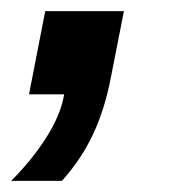

<svg xmlns="http://www.w3.org/2000/svg" viewBox="-30 -169 328 344"><path d="M-10 155Q28 117 53.5 76.5Q79 36 85 0H22L51 -149H192L169 -32Q158 26 137 71Q116 116 81 155Z"/></svg>

Font: Libra Sans Modern
Style: Bold Italic
Weight: 700
Italic angle: -12°
Foundry: Stefan Peev, Context Ltd
Version: Version 1.000